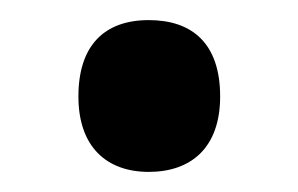

<svg xmlns="http://www.w3.org/2000/svg" viewBox="-20 -160 296 191"><path d="M58 -64C58 -14 86 11 128 11C170 11 199 -13 199 -64C199 -117 171 -140 128 -140C84 -140 58 -115 58 -64Z"/></svg>

Font: Noto Sans Gujarati UI Condensed SemiBold
Style: Regular
Weight: 600
Width: 3
Designer: Jelle Bosma - Monotype Design Team, Universal Thirst
Foundry: Monotype Imaging Inc.
Version: Version 2.106